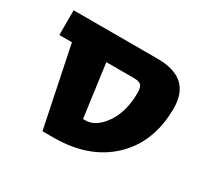

<svg xmlns="http://www.w3.org/2000/svg" viewBox="-115 -681 889 840"><g transform="rotate(30 330.0 -261.0)"><path d="M273.4 -399.4 309.6 -132.8H321.3Q374 -132.8 416.5 -194.3Q459 -255.9 459 -351.6Q459 -379.9 449.2 -389.6Q439.5 -399.4 412.1 -399.4ZM99.6 -399.4H36.1V-524.4H460.9Q629.9 -524.4 629.9 -372.1Q629.9 -200.2 523.4 -99.1Q417 2 238.3 2H182.6Z"/></g></svg>

Font: Gen Shin Gothic Heavy
Style: Bold
Weight: 900
Designer: [Source Han Sans]
Ryoko NISHIZUKA  (kana & ideographs); Paul D. Hunt (Latin, Greek & Cyrillic); Wenlong ZHANG  (bopomofo
Version: Version 1.002.20150607